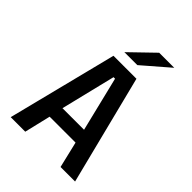

<svg xmlns="http://www.w3.org/2000/svg" viewBox="-254 -1033 1158 1158"><g transform="rotate(45 325.0 -454.0)"><path d="M600.5 0H476.5L436.5 -168H215.5L175.5 0H51.5L228 -700H424ZM319.5 -609 234 -259H418L332.5 -609ZM369.5 -762H259L410 -908H538.5Z"/></g></svg>

Font: Trispace Thin Medium
Style: Regular
Weight: 500
Version: Version 1.210